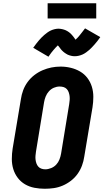

<svg xmlns="http://www.w3.org/2000/svg" viewBox="-20 -1157 640 1185"><path d="M256 8Q224 8 192.5 2Q161 -4 134.5 -19.5Q108 -35 89.5 -59.5Q71 -84 62 -113.5Q53 -143 53 -175.5Q53 -208 58 -240L109 -545Q113 -573 123 -600Q133 -627 150.5 -651Q168 -675 192 -693.5Q216 -712 243 -723.5Q270 -735 297.5 -740.5Q325 -746 354 -746Q386 -746 417 -738.5Q448 -731 474.5 -715.5Q501 -700 519.5 -675.5Q538 -651 547 -621.5Q556 -592 556 -559.5Q556 -527 551 -495L500 -190Q496 -162 486 -135Q476 -108 459 -84Q442 -60 418 -41.5Q394 -23 367 -11.5Q340 0 312 4Q284 8 256 8ZM259 -112Q277 -112 295.5 -119.5Q314 -127 327 -141Q340 -155 347 -173Q354 -191 357 -209L407 -514Q409 -527 410 -539.5Q411 -552 409.5 -564Q408 -576 404 -587.5Q400 -599 392 -607.5Q384 -616 372.5 -619.5Q361 -623 348 -623Q330 -623 312.5 -615.5Q295 -608 282 -593.5Q269 -579 262 -561.5Q255 -544 252 -526L202 -221Q200 -208 199 -195.5Q198 -183 199.5 -171Q201 -159 205 -148Q209 -137 216.5 -128.5Q224 -120 235.5 -116Q247 -112 259 -112ZM279 -807 185 -862Q194 -875 203 -886.5Q212 -898 220 -907.5Q228 -917 236.5 -925.5Q245 -934 253 -941Q261 -948 272 -956Q283 -964 294 -969Q305 -974 317.5 -977Q330 -980 342 -980Q347 -980 353 -979Q359 -978 364.5 -977Q370 -976 375.5 -974Q381 -972 386 -970Q391 -968 395.5 -965Q400 -962 404 -959.5Q408 -957 413 -952.5Q418 -948 421.5 -944Q425 -940 428.5 -936Q432 -932 434.5 -928.5Q437 -925 440 -921Q443 -917 446 -912Q454 -919 459.5 -925Q465 -931 472 -939.5Q479 -948 487 -958.5Q495 -969 505 -982L599 -928Q590 -915 581 -903.5Q572 -892 563.5 -882.5Q555 -873 547 -864.5Q539 -856 531 -849Q523 -842 512 -834Q501 -826 490 -821Q479 -816 466.5 -813Q454 -810 442 -810Q436 -810 430.5 -810.5Q425 -811 419.5 -812.5Q414 -814 408.5 -815.5Q403 -817 398 -819.5Q393 -822 388.5 -825Q384 -828 380 -830.5Q376 -833 371 -837.5Q366 -842 362 -846Q358 -850 355 -854Q352 -858 349.5 -861.5Q347 -865 343.5 -869.5Q340 -874 337 -877Q330 -870 324.5 -864.5Q319 -859 312 -850.5Q305 -842 296.5 -831.5Q288 -821 279 -807ZM274 -1043V-1137H574V-1043Z"/></svg>

Font: Iosevka Slab HvExObl
Style: Regular
Weight: 900
Width: 7
Italic angle: -9°
Monospace: yes
Designer: Belleve Invis
Foundry: Belleve Invis
Version: Version 11.1.1; ttfautohint (v1.8.3)